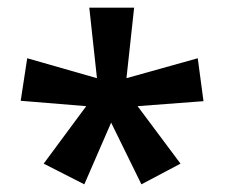

<svg xmlns="http://www.w3.org/2000/svg" viewBox="-20 -780 586 501"><path d="M330 -760 310 -576 496 -628 511 -516 339 -503 451 -353 349 -299 270 -460 200 -299 94 -353 205 -503 34 -517 51 -628 233 -576 213 -760Z"/></svg>

Font: Noto Sans Lao Looped UI SemiBold
Style: Regular
Weight: 600
Designer: Mark Frömberg, Ben Mitchell
Foundry: The Fontpad Ltd
Version: Version 1.001